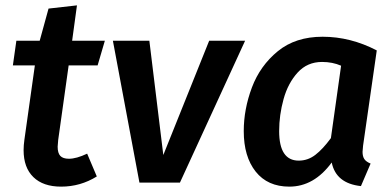

<svg xmlns="http://www.w3.org/2000/svg" viewBox="-20 -681 1463 716"><path d="M197 -159Q195 -139 195 -134Q195 -110 205 -99.5Q215 -89 237 -89Q265 -89 305 -108L341 -23Q280 15 208 15Q141 15 104.5 -20.5Q68 -56 68 -121Q68 -139 71 -160L110 -437H28L41 -529H128L161 -649L267 -661L249 -529H371L344 -437H236Z M651 0H500L401 -529H537L589 -103L760 -529H894Z M1385 -493 1334 -138Q1332 -120 1332 -115Q1332 -98 1338.5 -88Q1345 -78 1362 -71L1326 13Q1233 3 1217 -75Q1151 15 1059 15Q978 15 933.5 -41Q889 -97 889 -192Q889 -274 919.5 -355Q950 -436 1016 -490Q1082 -544 1183 -544Q1287 -544 1385 -493ZM1021 -192Q1021 -82 1094 -82Q1128 -82 1156 -103.5Q1184 -125 1214 -166L1252 -436Q1220 -450 1181 -450Q1126 -450 1090 -410.5Q1054 -371 1037.5 -311.5Q1021 -252 1021 -192Z"/></svg>

Font: FiraGO Medium
Style: Italic
Weight: 500
Italic angle: -8°
Designer: bBox Type GmbH
Foundry: bBox Type GmbH
Version: Version 1.001